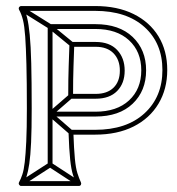

<svg xmlns="http://www.w3.org/2000/svg" viewBox="-20 -608 586 636"><path d="M138 -62H154V-520Q154 -523 148.5 -517.5Q143 -512 146 -512H296Q296 -512 296 -512Q296 -512 296 -512Q367 -512 407.5 -474.5Q448 -437 448 -375Q448 -375 448 -375Q448 -375 448 -375Q448 -313 407.5 -275.5Q367 -238 296 -238Q296 -238 296 -238Q296 -238 296 -238H146V-222H296Q296 -222 296 -222Q296 -222 296 -222Q375 -222 419.5 -264.5Q464 -307 464 -375Q464 -375 464 -375Q464 -375 464 -375Q464 -443 419.5 -485.5Q375 -528 296 -528Q296 -528 296 -528Q296 -528 296 -528H146Q143 -528 140.5 -525.5Q138 -523 138 -520ZM237 7 245 -7 150 -69Q149 -70 146.5 -70Q144 -70 142 -69L46 -7L54 7L150 -55Q152 -57 146 -57Q140 -57 142 -55ZM219 -283 209 -295 141 -236Q138 -234 138 -230Q138 -226 141 -224L210 -164L220 -176L151 -236Q149 -238 149 -230Q149 -222 151 -224ZM54 -587 46 -573 142 -513Q142 -513 141.5 -513.5Q141 -514 141 -514L213 -455L223 -467L151 -526Q151 -526 151 -526.5Q151 -527 150 -527ZM50 8H241Q246 8 248 4Q250 0 248 -4Q242 -17 236.5 -34Q231 -51 228 -82.5Q225 -114 223 -170L215 -162H295Q369 -162 422.5 -189Q476 -216 505 -264.5Q534 -313 534 -376Q534 -440 505 -487.5Q476 -535 422.5 -561.5Q369 -588 295 -588H50Q46 -588 43.5 -584.5Q41 -581 43 -576Q51 -562 56 -542Q61 -522 63.5 -487Q66 -452 67.5 -395Q69 -338 69 -249Q69 -182 67 -139.5Q65 -97 62 -71Q59 -45 54 -30Q49 -15 43 -4Q41 0 43.5 4Q46 8 50 8ZM377 -374Q377 -338 356 -317.5Q335 -297 297 -297H214L222 -289Q222 -347 223.5 -389Q225 -431 226 -461L218 -453H297Q335 -453 356 -431.5Q377 -410 377 -374ZM50 -8 57 4Q63 -8 68 -23.5Q73 -39 77 -65.5Q81 -92 83 -136Q85 -180 85 -249Q85 -340 83.5 -398.5Q82 -457 78.5 -492.5Q75 -528 70 -548.5Q65 -569 57 -584L50 -572H295Q399 -572 458.5 -518.5Q518 -465 518 -376Q518 -287 458.5 -232.5Q399 -178 295 -178H215Q211 -178 209 -175.5Q207 -173 207 -170Q209 -112 212.5 -79Q216 -46 222 -28Q228 -10 234 4L241 -8ZM393 -374Q393 -416 368 -442.5Q343 -469 297 -469H218Q215 -469 212.5 -467Q210 -465 210 -461Q209 -431 207.5 -389Q206 -347 206 -289Q206 -286 208.5 -283.5Q211 -281 214 -281H297Q343 -281 368 -306.5Q393 -332 393 -374Z"/></svg>

Font: Tilt Prism
Style: Regular
Weight: 400
Version: Version 1.000